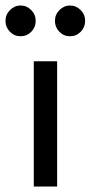

<svg xmlns="http://www.w3.org/2000/svg" viewBox="-43 -679 330 699"><path d="M80 -456H165V0H80ZM71 -563.5Q55 -547 32 -547Q9 -547 -7 -563.5Q-23 -580 -23 -603Q-23 -626 -6.5 -642.5Q10 -659 32 -659Q54 -659 70.5 -642.5Q87 -626 87 -603Q87 -580 71 -563.5ZM251 -563.5Q235 -547 212 -547Q189 -547 173 -563.5Q157 -580 157 -603Q157 -626 173.5 -642.5Q190 -659 212 -659Q234 -659 250.5 -642.5Q267 -626 267 -603Q267 -580 251 -563.5Z"/></svg>

Font: Average Sans
Style: Regular
Weight: 400
Designer: Eduardo Rodriguez Tunni
Foundry: Eduardo Rodriguez Tunni
Version: Version 1.002